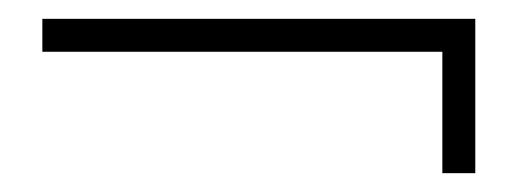

<svg xmlns="http://www.w3.org/2000/svg" viewBox="-20 -357 550 204"><path d="M25 -337H485V-173H450V-302H25Z"/></svg>

Font: Brygada 1918 SemiBold
Style: Regular
Weight: 600
Designer: Mateusz Machalski | Borys Kosmynka | Przemek Hoffer
Foundry: NIEPODLEGLA 2018
Version: Version 3.006